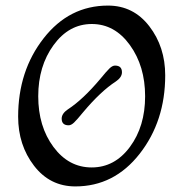

<svg xmlns="http://www.w3.org/2000/svg" viewBox="-20 -662 657 688"><path d="M45 -244Q45 -408 136.5 -525Q228 -642 367 -642Q458 -642 515 -568Q572 -494 572 -392Q572 -228 480.5 -111Q389 6 250 6Q159 6 102 -68Q45 -142 45 -244ZM445.5 -135.5Q500 -209 500 -317Q500 -425 445.5 -500.5Q391 -576 309 -576Q227 -576 172 -500.5Q117 -425 117 -317Q117 -209 171.5 -135.5Q226 -62 308.5 -62Q391 -62 445.5 -135.5ZM201 -237Q201 -255 223 -270Q277 -305 340 -380Q362 -407 372.5 -417Q383 -427 392 -427Q417 -427 417 -403Q417 -385 395 -370Q341 -335 278 -260Q256 -233 245.5 -223Q235 -213 226 -213Q201 -213 201 -237Z"/></svg>

Font: Macondo
Style: Regular
Weight: 400
Version: Version 2.001